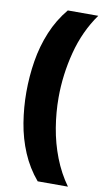

<svg xmlns="http://www.w3.org/2000/svg" viewBox="-98 -782 555 987"><g transform="rotate(10 179.5 -288.0)"><path d="M36 -284Q36 -366 49 -446.5Q62 -527 92.5 -600.5Q123 -674 173 -734H332Q265 -640 234.5 -522Q204 -404 204 -285Q204 -208 217 -129Q230 -50 258.5 23.5Q287 97 331 158H173Q123 99 92.5 27Q62 -45 49 -124.5Q36 -204 36 -284Z"/></g></svg>

Font: Noto Sans Black
Style: Regular
Weight: 900
Designer: Monotype Design Team
Foundry: Monotype Imaging Inc.
Version: Version 2.007